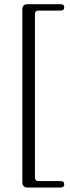

<svg xmlns="http://www.w3.org/2000/svg" viewBox="-20 -754 327 898"><path d="M143.5 -688V76Q143.5 93 160 93H264Q280.5 93 280.5 108Q280.5 123 264 123H108.5Q84.5 123 84.5 97.5V-709.5Q84.5 -734.5 108.5 -734.5H264Q280.5 -734.5 280.5 -719.5Q280.5 -704.5 264 -704.5H160Q143.5 -704.5 143.5 -688Z"/></svg>

Font: Fraunces 72pt S050 Light
Style: Regular
Weight: 300
Version: Version 1.000; ttfautohint (v1.8.3)